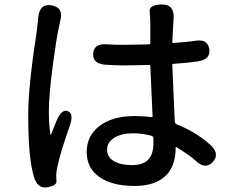

<svg xmlns="http://www.w3.org/2000/svg" viewBox="-20 -792 1040 857"><path d="M191 44Q148 52 131 -4Q106 -89 106 -275Q106 -408 142 -637Q146 -666 149 -695L151 -717Q158 -778 211 -768Q265 -758 249 -699Q247 -690 241 -661Q231 -616 216 -502Q198 -367 198 -294Q198 -236 205 -192Q206 -187 208 -192L232 -252Q255 -307 283 -296Q311 -285 291 -229Q250 -114 236 -47Q231 -24 231 -12.5Q231 -1 232 17Q234 36 191 44ZM581 38Q480 38 423.5 -2Q367 -42 367 -113.5Q367 -185 423 -229Q482 -274 580 -274Q622 -274 656 -269Q661 -268 661 -273L651 -497Q651 -502 646 -502L597 -501Q567 -500 537 -500Q498 -500 452 -503Q392 -507 396 -554Q400 -600 460 -594Q481 -592 538 -592Q568 -592 598 -593L646 -594Q651 -594 651 -599V-683Q651 -712 648 -740Q645 -771 702 -772Q758 -773 755 -712L749 -605Q749 -600 754 -600Q835 -607 846 -609Q906 -621 914 -574Q922 -527 863 -518Q826 -512 754 -507Q749 -507 749 -502L760 -252Q760 -240 771 -236Q856 -202 918 -146Q963 -106 930 -69Q896 -33 853 -75Q827 -99 768 -135Q764 -138 764 -133Q764 -56 725 -13Q678 38 581 38ZM644 -82Q665 -106 665 -156V-173Q665 -183 656 -186Q618 -197 572 -197Q522 -197 490 -177Q458 -157 458 -124Q458 -91 488 -73Q518 -55 569.5 -55Q621 -55 644 -82Z"/></svg>

Font: Resource Han Rounded TW Medium
Style: Regular
Weight: 500
Designer: Cyano Hao (round all glyphs); Ryoko NISHIZUKA 西塚涼子 (kana, bopomofo & ideographs); Paul D. Hunt (Latin, Greek & Cyrillic)
Foundry: Cyano Hao
Version: 0.990